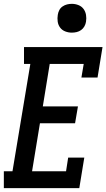

<svg xmlns="http://www.w3.org/2000/svg" viewBox="-34 -980 554 1000"><path d="M-14 0V-88H31L124 -647H91V-735H500L474 -576H390L402 -647H225L189 -426H372L357 -338H174L133 -88H310L321 -159H405L379 0ZM340 -810Q322 -810 305.5 -816.5Q289 -823 279 -836.5Q269 -850 266.5 -867.5Q264 -885 267 -903Q269 -916 275 -927.5Q281 -939 292 -946.5Q303 -954 315.5 -957Q328 -960 340 -960Q358 -960 374.5 -953.5Q391 -947 401 -933.5Q411 -920 414 -902.5Q417 -885 414 -867Q412 -854 405.5 -842.5Q399 -831 388.5 -823.5Q378 -816 365.5 -813Q353 -810 340 -810Z"/></svg>

Font: Iosevka Curly Slab SmBdObl
Style: Regular
Weight: 600
Italic angle: -9°
Monospace: yes
Designer: Belleve Invis
Foundry: Belleve Invis
Version: Version 11.0.0; ttfautohint (v1.8.3)